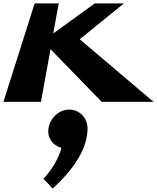

<svg xmlns="http://www.w3.org/2000/svg" viewBox="-34 -597 920 1125"><path d="M866 0 433 -367 692 -577H521L278 -401L310 -577H169L-14 0H206L262 -309L562 0ZM371 45C432 45 479 93 479 157C478 289 378 413 275 508L221 450C221 450 299 372 326 269C275 256 242 211 250 157C259 93 313 45 371 45Z"/></svg>

Font: Hussar Milosc
Style: Bold
Weight: 700
Foundry: Cannot Into Space Fonts
Version: Version 1.02